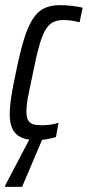

<svg xmlns="http://www.w3.org/2000/svg" viewBox="-26 -538 342 748"><path d="M118 8Q79 8 56 -3Q33 -14 22.5 -36Q12 -58 12 -91Q12 -123 18 -162Q24 -201 35 -251Q51 -331 66.5 -382Q82 -433 101 -463Q120 -493 146 -505.5Q172 -518 208 -518Q232 -518 256 -515Q280 -512 296 -508L284 -451Q271 -455 254 -457.5Q237 -460 222 -460Q199 -460 182 -452Q165 -444 152 -423Q139 -402 127.5 -362Q116 -322 103 -257Q91 -201 84 -165Q77 -129 77 -104Q77 -82 83.5 -70Q90 -58 103 -54Q116 -50 137 -50Q152 -50 170.5 -52.5Q189 -55 202 -60L192 -4Q175 1 155.5 4.5Q136 8 118 8ZM-6 190V185L99 -15H145V-10L60 190Z"/></svg>

Font: Saira UltraCondensed Medium
Style: Italic
Weight: 500
Width: 1
Italic angle: -12°
Designer: Hector Gatti with collaboration of the Omnibus-Type team
Foundry: Omnibus-Type
Version: Version 1.101